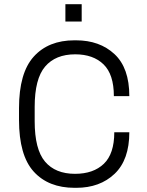

<svg xmlns="http://www.w3.org/2000/svg" viewBox="-20 -889 703 919"><path d="M599 -429H525Q525 -533 475.5 -581Q426 -629 340 -629Q246 -629 196 -570.5Q146 -512 146 -377V-309Q146 -174 195.5 -115.5Q245 -57 339 -57Q427 -57 477 -105Q527 -153 527 -256H599Q599 -124 528.5 -57Q458 10 345 10H337Q212 10 141.5 -67.5Q71 -145 71 -315V-371Q71 -540 141.5 -618Q212 -696 336 -696H344Q457 -696 528 -630Q599 -564 599 -429ZM371 -786H293V-869H371Z"/></svg>

Font: Chivo Light
Style: Regular
Weight: 300
Designer: Hector Gatti
Foundry: Omnibus-Type
Version: Version 1.007